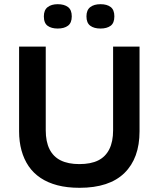

<svg xmlns="http://www.w3.org/2000/svg" viewBox="-20 -882 756 915"><path d="M359 13Q300 13 254 1Q208 -11 173.5 -34Q139 -57 116.5 -90Q94 -123 82.5 -165Q71 -207 71 -256V-660H198V-261Q198 -207 216 -171Q234 -135 269.5 -117.5Q305 -100 358 -100Q413 -100 448 -117.5Q483 -135 501 -171Q519 -207 519 -261V-660H645V-256Q645 -128 573 -57.5Q501 13 359 13ZM459 -746Q428 -746 410 -759.5Q392 -773 392 -804Q392 -834 410 -848Q428 -862 459 -862Q490 -862 507.5 -848.5Q525 -835 525 -804Q525 -772 507 -759Q489 -746 459 -746ZM255 -746Q225 -746 207 -759Q189 -772 189 -804Q189 -834 207 -848Q225 -862 255 -862Q286 -862 304 -848.5Q322 -835 322 -804Q322 -773 304 -759.5Q286 -746 255 -746Z"/></svg>

Font: Bricolage Grotesque 20pt SemiBold
Style: Regular
Weight: 600
Version: Version 1.001;gftools[0.9.33.dev8+g029e19f]